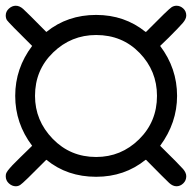

<svg xmlns="http://www.w3.org/2000/svg" viewBox="-72 -611 669 669"><path d="M-52 3Q-52 0 -51.5 -3Q-51 -6 -49 -10Q-47 -14 -44.5 -17Q-42 -20 -37.5 -25.5Q-33 -31 -28.5 -35.5Q-24 -40 -16 -48Q-8 -56 -1 -63Q6 -70 18 -81.5Q30 -93 40 -103Q-19 -181 -19 -277Q-19 -373 40 -451Q-42 -532 -48 -541Q-52 -548 -52 -557Q-52 -571 -41 -581Q-30 -591 -17 -591Q-4 -591 8.5 -580Q21 -569 89 -500H90Q163 -559 263 -559Q362 -559 435 -500H437Q516 -580 526 -586Q534 -591 543 -591Q556 -591 566.5 -581.5Q577 -572 577 -557Q577 -545 565 -531Q553 -517 516 -480Q497 -462 486 -451Q545 -373 545 -277Q545 -183 486 -103Q555 -35 566 -22Q577 -9 577 3Q577 18 566.5 28Q556 38 543 38Q530 38 517.5 26.5Q505 15 437 -54H435Q362 5 263 5Q162 5 90 -54H89Q8 28 -1 33Q-8 38 -17 38Q-30 38 -41 28Q-52 18 -52 3ZM50 -277Q50 -191 111.5 -127.5Q173 -64 263 -64Q350 -64 412.5 -125.5Q475 -187 475 -277Q475 -364 414.5 -426.5Q354 -489 263 -489Q176 -489 113 -428Q50 -367 50 -277Z"/></svg>

Font: CMU Typewriter Text
Style: Regular
Weight: 500
Monospace: yes
Version: Version 0.7.0